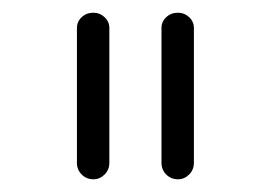

<svg xmlns="http://www.w3.org/2000/svg" viewBox="-20 -724 400 302"><path d="M101 -680Q101 -690 108.5 -697Q116 -704 127 -704Q137 -704 144.5 -697Q152 -690 152 -680V-468Q152 -457 144.5 -449.5Q137 -442 127 -442Q116 -442 108.5 -449.5Q101 -457 101 -468ZM234 -680Q234 -690 241.5 -697Q249 -704 260 -704Q270 -704 277.5 -697Q285 -690 285 -680V-468Q285 -457 277.5 -449.5Q270 -442 260 -442Q249 -442 241.5 -449.5Q234 -457 234 -468Z"/></svg>

Font: Libertine Sup
Style: Regular
Weight: 400
Designer: Bastien Sozeau
Foundry: NBR — Bastien Sozeau
Version: Version 2.003; ttfautohint (v1.8.4.7-5d5b);gftools[0.9.33]